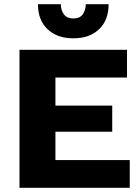

<svg xmlns="http://www.w3.org/2000/svg" viewBox="-20 -898 671 918"><path d="M73.2 0V-660H587.2V-527.4H245V-393H516.6V-268.2H245V-132.6H600.4V0ZM499.4 -877.8Q499.4 -802.2 453.9 -758.5Q408.4 -714.8 330.4 -714.8Q253 -714.8 207.2 -758.5Q161.4 -802.2 161.4 -877.8H270.8Q271.2 -847.6 286.2 -828.6Q301.2 -809.6 330.4 -809.6Q360.6 -809.6 375.1 -828.6Q389.6 -847.6 390 -877.8Z"/></svg>

Font: Work Sans
Style: Regular
Weight: 400
Designer: Wei Huang
Foundry: Wei Huang
Version: Version 2.006; ttfautohint (v1.8.1.43-b0c9)